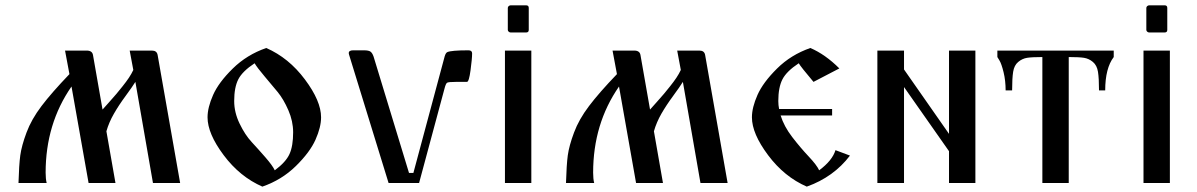

<svg xmlns="http://www.w3.org/2000/svg" viewBox="-20 -691 4519 725"><path d="M575.2 -483.4C573.2 -494.5 566.1 -500 553.7 -500H469.7L483.4 -426.8C478.8 -417 473.3 -407.2 466.8 -397.5C460.3 -387.7 452.3 -377 442.9 -365.2C433.4 -353.5 425.8 -344.1 419.9 -336.9C414.1 -329.8 404.8 -319.2 392.1 -305.2C379.4 -291.2 371.1 -281.9 367.2 -277.3L331.1 -483.4C329.1 -494.5 321.3 -500 307.6 -500H225.6L242.2 -411.1C197.3 -364.3 162.1 -324.1 136.7 -290.5C111.3 -257 92.4 -223.6 80.1 -190.4C67.7 -157.2 59.9 -128.6 56.6 -104.5C53.4 -80.4 51.1 -45.6 49.8 0H156.2C153.6 -10.4 152.3 -23.4 152.3 -39.1C152.3 -162.1 184.9 -270.5 250 -364.3L314.5 0H416L381.8 -195.3C388.3 -218.1 397.8 -240.2 410.2 -261.7C422.5 -283.2 437.3 -305.7 454.6 -329.1C471.8 -352.5 484 -370.1 491.2 -381.8L557.6 0H660.2Z M1017.6 -47.9C1011.7 -60.2 999.8 -76.7 981.9 -97.2C964 -117.7 946.8 -136.9 930.2 -154.8C913.6 -172.7 898.4 -195.8 884.8 -224.1C871.1 -252.4 864.3 -280.9 864.3 -309.6C864.3 -344.1 869.5 -371.4 879.9 -391.6C890.3 -411.8 910.8 -432 941.4 -452.1C947.9 -441.1 960.3 -424.8 978.5 -403.3C996.7 -381.8 1013.3 -362 1028.3 -343.8C1043.3 -325.5 1056.8 -302.6 1068.8 -274.9C1080.9 -247.2 1086.9 -219.4 1086.9 -191.4C1086.9 -156.9 1082.4 -129.6 1073.2 -109.4C1064.1 -89.2 1045.6 -68.7 1017.6 -47.9ZM985.4 -509.8C936.5 -492.8 894.4 -467 858.9 -432.1C823.4 -397.3 798.7 -364.1 784.7 -332.5C770.7 -300.9 763.7 -272.8 763.7 -248C763.7 -207 784 -159.3 824.7 -105C865.4 -50.6 914.1 -11.1 970.7 13.7C1019.5 -3.3 1061.7 -29.1 1097.2 -64C1132.6 -98.8 1157.4 -132 1171.4 -163.6C1185.4 -195.1 1192.4 -223.3 1192.4 -248C1192.4 -289.1 1172 -336.8 1131.3 -391.1C1090.7 -445.5 1042 -485 985.4 -509.8Z M1524.4 -38.1 1390.6 -477.5C1387.4 -486.7 1383.5 -492.8 1378.9 -496.1C1374.3 -499.3 1366.2 -501 1354.5 -501H1313.5C1302.4 -501 1296.9 -497.4 1296.9 -490.2C1296.9 -488.3 1298.2 -483.4 1300.8 -475.6L1447.3 0H1562.5L1658.2 -355.5C1661.5 -368.5 1664.7 -376.1 1668 -378.4C1671.2 -380.7 1682.6 -381.8 1702.1 -381.8H1743.2C1748.4 -381.8 1752.9 -396.5 1756.8 -425.8C1760.7 -455.1 1762.7 -476.2 1762.7 -489.3C1762.7 -497.1 1758.1 -501 1749 -501C1705.4 -501 1678.7 -498.7 1668.9 -494.1C1665 -492.2 1661.8 -487 1659.2 -478.5L1541 -38.1Z M1908.2 -568.4H1966.8C1973.3 -568.4 1976.6 -571.6 1976.6 -578.1V-661.1C1976.6 -667.6 1973.3 -670.9 1966.8 -670.9H1908.2C1905.6 -670.9 1903.2 -669.9 1900.9 -668C1898.6 -666 1897.5 -663.7 1897.5 -661.1V-578.1C1897.5 -575.5 1898.6 -573.2 1900.9 -571.3C1903.2 -569.3 1905.6 -568.4 1908.2 -568.4ZM1886.7 -500V0H1986.3V-500Z M2642.6 -483.4C2640.6 -494.5 2633.5 -500 2621.1 -500H2537.1L2550.8 -426.8C2546.2 -417 2540.7 -407.2 2534.2 -397.5C2527.7 -387.7 2519.7 -377 2510.3 -365.2C2500.8 -353.5 2493.2 -344.1 2487.3 -336.9C2481.4 -329.8 2472.2 -319.2 2459.5 -305.2C2446.8 -291.2 2438.5 -281.9 2434.6 -277.3L2398.4 -483.4C2396.5 -494.5 2388.7 -500 2375 -500H2293L2309.6 -411.1C2264.6 -364.3 2229.5 -324.1 2204.1 -290.5C2178.7 -257 2159.8 -223.6 2147.5 -190.4C2135.1 -157.2 2127.3 -128.6 2124 -104.5C2120.8 -80.4 2118.5 -45.6 2117.2 0H2223.6C2221 -10.4 2219.7 -23.4 2219.7 -39.1C2219.7 -162.1 2252.3 -270.5 2317.4 -364.3L2381.8 0H2483.4L2449.2 -195.3C2455.7 -218.1 2465.2 -240.2 2477.5 -261.7C2489.9 -283.2 2504.7 -305.7 2522 -329.1C2539.2 -352.5 2551.4 -370.1 2558.6 -381.8L2625 0H2727.5Z M3051.8 -381.8 3149.4 -432.6C3114.3 -467.8 3077.8 -493.5 3040 -509.8C2991.2 -492.8 2949.2 -467 2914.1 -432.1C2878.9 -397.3 2854.3 -364.1 2840.3 -332.5C2826.3 -300.9 2819.3 -272.8 2819.3 -248C2819.3 -207 2839.7 -159.3 2880.4 -105C2921.1 -50.6 2969.7 -11.1 3026.4 13.7C3094.1 -10.4 3148.4 -49.5 3189.5 -103.5L3134.8 -124C3127 -98 3106.4 -72.6 3073.2 -47.9C3067.4 -60.9 3054 -78.5 3033.2 -100.6C3012.4 -122.7 2991.7 -147.1 2971.2 -173.8C2950.7 -200.5 2936.2 -227.5 2927.7 -254.9H3122.1V-279.3H2921.9C2919.9 -289.1 2918.9 -299.2 2918.9 -309.6C2918.9 -344.1 2924.2 -371.4 2934.6 -391.6C2945 -411.8 2965.5 -432 2996.1 -452.1C3001.3 -443 3019.9 -419.6 3051.8 -381.8Z M3393.6 0V-362.3L3563.5 -120.1V0H3663.1V-500H3563.5V-185.5L3393.6 -428.7V-500H3293V0Z M3916 0H4015.6V-475.6C4041.7 -475.6 4060.9 -474.6 4073.2 -472.7C4085.6 -470.7 4096.8 -465.5 4106.9 -457C4117 -448.6 4123.4 -436.2 4126 -419.9C4128.6 -403.6 4129.9 -380.2 4129.9 -349.6H4153.3C4153.3 -405.6 4164.1 -447.6 4185.5 -475.6V-500H3746.1V-475.6L3753.9 -462.9C3759.1 -454.4 3764.3 -439.6 3769.5 -418.5C3774.7 -397.3 3777.3 -374.3 3777.3 -349.6H3801.8C3801.8 -380.2 3803.1 -403.6 3805.7 -419.9C3808.3 -436.2 3814.6 -448.6 3824.7 -457C3834.8 -465.5 3846 -470.7 3858.4 -472.7C3870.8 -474.6 3890 -475.6 3916 -475.6Z M4319.3 -568.4H4377.9C4384.4 -568.4 4387.7 -571.6 4387.7 -578.1V-661.1C4387.7 -667.6 4384.4 -670.9 4377.9 -670.9H4319.3C4316.7 -670.9 4314.3 -669.9 4312 -668C4309.7 -666 4308.6 -663.7 4308.6 -661.1V-578.1C4308.6 -575.5 4309.7 -573.2 4312 -571.3C4314.3 -569.3 4316.7 -568.4 4319.3 -568.4ZM4297.9 -500V0H4397.5V-500Z"/></svg>

Font: TriodPostnaja
Style: Medium
Weight: 500
Version: 20110805; ttfautohint (v0.96) -l 8 -r 50 -G 200 -x 14 -w "G"